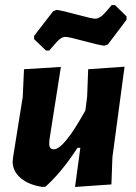

<svg xmlns="http://www.w3.org/2000/svg" viewBox="-20 -736 539 760"><path d="M435 -716 481 -671V-658L407 -560L393 -555Q369 -558 310.5 -574Q252 -590 240 -590Q233 -590 227 -587.5Q221 -585 213.5 -578.5Q206 -572 202 -567Q198 -562 188.5 -551.5Q179 -541 175 -536H162L115 -581V-594L190 -691L204 -697Q227 -694 285.5 -678Q344 -662 357 -662Q362 -662 366.5 -663.5Q371 -665 376 -668Q381 -671 384.5 -674Q388 -677 393.5 -683Q399 -689 402.5 -693Q406 -697 412.5 -704.5Q419 -712 422 -716ZM221 -471 176 -185 175 -169Q174 -145 193 -145Q233 -145 318 -299L325 -354L329 -462L473 -472L425 -114L421 -6L277 4L298 -151H287Q222 -52 160 3L148 4Q94 -4 62 -31Q30 -58 30 -97L32 -115L70 -352L75 -462Z"/></svg>

Font: Alegreya Sans ExtraBold
Style: Italic
Weight: 800
Italic angle: -7°
Designer: Juan Pablo del Peral
Foundry: Huerta Tipografica
Version: Version 2.007